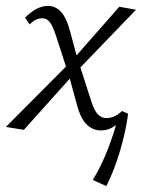

<svg xmlns="http://www.w3.org/2000/svg" viewBox="-24 -438 486 652"><path d="M390 -61 411 -52Q404 5 384 73Q364 141 337 194L291 173Q337 99 370 -13Q345 5 319 5Q292 5 271 -14.5Q250 -34 237 -83L213 -171L57 3L-4 -7L200 -212L167 -314Q155 -351 144.5 -363.5Q134 -376 120 -376Q96 -376 77 -355L61 -378Q101 -418 139 -418Q164 -418 183 -398Q202 -378 215 -328L236 -250L381 -415L438 -405L249 -209L285 -97Q296 -62 308.5 -49.5Q321 -37 337 -37Q366 -37 390 -61Z"/></svg>

Font: Ysabeau Infant Semilight
Style: Italic
Weight: 300
Italic angle: -12°
Designer: Christian Thalmann (Catharsis Fonts)
Version: Version 0.003